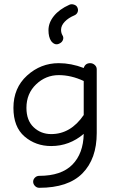

<svg xmlns="http://www.w3.org/2000/svg" viewBox="-20 -706 552 915"><path d="M224 -10Q150 -10 97 -55.5Q44 -101 44 -192Q44 -287 109 -346Q174 -405 260 -405Q319 -405 379 -382Q386 -405 410 -405Q422 -405 431.5 -396.5Q441 -388 441 -376V-72Q441 51 373 120Q305 189 167 189Q155 189 146.5 180Q138 171 138 160Q138 149 146.5 140.5Q155 132 167 132Q272 132 324.5 79Q377 26 379 -68Q311 -10 224 -10ZM224 -67Q317 -67 379 -158V-320Q319 -348 260 -348Q198 -348 152 -304Q106 -260 106 -192Q106 -132 140.5 -99.5Q175 -67 224 -67ZM310 -683Q320 -688 332.5 -684Q345 -680 349 -670Q354 -659 350 -648.5Q346 -638 335 -633Q306 -621 288.5 -602.5Q271 -584 271 -564Q271 -550 277 -539Q284 -529 280.5 -517.5Q277 -506 266 -500Q243 -486 224 -510Q211 -529 211 -562Q211 -598 237 -630Q263 -662 310 -683Z"/></svg>

Font: Hoogli Medium
Style: Regular
Weight: 500
Designer: Anand Singh Naorem
Foundry: Brand New Type
Version: Version 1.00 b007